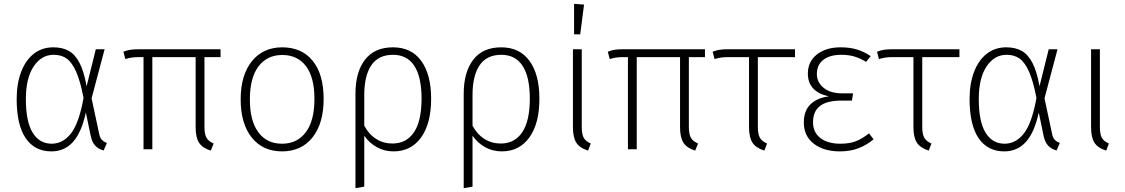

<svg xmlns="http://www.w3.org/2000/svg" viewBox="-20 -779 5873 1002"><path d="M432 -329 480 -522H526L458 -266L497 -83Q501 -61 511 -50Q521 -39 538 -33L521 6Q467 -7 454 -67L428 -192Q406 -89 361.5 -39Q317 11 248 11Q161 11 114 -58Q67 -127 67 -262Q67 -342 90 -403Q113 -464 156 -498Q199 -532 258 -532Q306 -532 339 -513.5Q372 -495 395 -451Q418 -407 432 -329ZM115 -262Q115 -144 150.5 -86.5Q186 -29 250 -29Q308 -29 350 -82Q392 -135 416 -268Q399 -356 377.5 -404.5Q356 -453 328.5 -473Q301 -493 260 -493Q196 -493 155.5 -432Q115 -371 115 -262Z M1047 -481V-118Q1047 -78 1058 -59.5Q1069 -41 1095 -30L1080 7Q1036 -7 1018.5 -34.5Q1001 -62 1001 -115V-481H775V0H729V-481H712Q685 -481 670 -479Q655 -477 634 -471L624 -509Q643 -517 661.5 -519.5Q680 -522 709 -522H1131V-481Z M1669 -263Q1669 -135 1611 -62Q1553 11 1452 11Q1351 11 1293.5 -61.5Q1236 -134 1236 -260Q1236 -387 1294.5 -459.5Q1353 -532 1453 -532Q1555 -532 1612 -461.5Q1669 -391 1669 -263ZM1284 -260Q1284 -149 1328 -89Q1372 -29 1452 -29Q1531 -29 1576 -89Q1621 -149 1621 -263Q1621 -375 1577 -433.5Q1533 -492 1453 -492Q1374 -492 1329 -432.5Q1284 -373 1284 -260Z M2230 -264Q2230 -134 2177.5 -61.5Q2125 11 2034 11Q1986 11 1946.5 -11Q1907 -33 1881 -71V195L1835 203V-290Q1835 -402 1884.5 -467Q1934 -532 2031 -532Q2127 -532 2178.5 -461Q2230 -390 2230 -264ZM2180 -264Q2180 -377 2142.5 -435Q2105 -493 2031 -493Q1955 -493 1918 -438.5Q1881 -384 1881 -283V-123Q1905 -78 1943 -54Q1981 -30 2028 -30Q2101 -30 2140.5 -89Q2180 -148 2180 -264Z M2795 -264Q2795 -134 2742.5 -61.5Q2690 11 2599 11Q2551 11 2511.5 -11Q2472 -33 2446 -71V195L2400 203V-290Q2400 -402 2449.5 -467Q2499 -532 2596 -532Q2692 -532 2743.5 -461Q2795 -390 2795 -264ZM2745 -264Q2745 -377 2707.5 -435Q2670 -493 2596 -493Q2520 -493 2483 -438.5Q2446 -384 2446 -283V-123Q2470 -78 2508 -54Q2546 -30 2593 -30Q2666 -30 2705.5 -89Q2745 -148 2745 -264Z M3016 -118Q3016 -78 3026.5 -59.5Q3037 -41 3063 -30L3049 7Q3005 -7 2987.5 -34.5Q2970 -62 2970 -115V-522H3016ZM3028 -755 3008 -600H2976V-759Z M3575 -481V-118Q3575 -78 3586 -59.5Q3597 -41 3623 -30L3608 7Q3564 -7 3546.5 -34.5Q3529 -62 3529 -115V-481H3303V0H3257V-481H3240Q3213 -481 3198 -479Q3183 -477 3162 -471L3152 -509Q3171 -517 3189.5 -519.5Q3208 -522 3237 -522H3659V-481Z M3935 -481V-118Q3935 -78 3946 -59.5Q3957 -41 3983 -30L3969 7Q3925 -7 3907 -34.5Q3889 -62 3889 -115V-481H3789Q3760 -481 3745.5 -479Q3731 -477 3709 -471L3699 -509Q3719 -517 3737 -519.5Q3755 -522 3784 -522H4129V-481Z M4524 -486 4500 -456Q4471 -474 4440.5 -483.5Q4410 -493 4371 -493Q4310 -493 4276.5 -466.5Q4243 -440 4243 -393Q4243 -349 4278.5 -320.5Q4314 -292 4373 -292H4432L4426 -254H4370Q4296 -254 4259.5 -226Q4223 -198 4223 -141Q4223 -88 4261.5 -58.5Q4300 -29 4365 -29Q4414 -29 4447 -42Q4480 -55 4515 -83L4539 -52Q4503 -22 4460.5 -5.5Q4418 11 4363 11Q4279 11 4227 -29Q4175 -69 4175 -140Q4175 -202 4210.5 -235.5Q4246 -269 4306 -276Q4196 -300 4196 -395Q4196 -458 4243.5 -495Q4291 -532 4367 -532Q4417 -532 4454.5 -520Q4492 -508 4524 -486Z M4793 -481V-118Q4793 -78 4804 -59.5Q4815 -41 4841 -30L4827 7Q4783 -7 4765 -34.5Q4747 -62 4747 -115V-481H4647Q4618 -481 4603.5 -479Q4589 -477 4567 -471L4557 -509Q4577 -517 4595 -519.5Q4613 -522 4642 -522H4987V-481Z M5405 -329 5453 -522H5499L5431 -266L5470 -83Q5474 -61 5484 -50Q5494 -39 5511 -33L5494 6Q5440 -7 5427 -67L5401 -192Q5379 -89 5334.5 -39Q5290 11 5221 11Q5134 11 5087 -58Q5040 -127 5040 -262Q5040 -342 5063 -403Q5086 -464 5129 -498Q5172 -532 5231 -532Q5279 -532 5312 -513.5Q5345 -495 5368 -451Q5391 -407 5405 -329ZM5088 -262Q5088 -144 5123.5 -86.5Q5159 -29 5223 -29Q5281 -29 5323 -82Q5365 -135 5389 -268Q5372 -356 5350.5 -404.5Q5329 -453 5301.5 -473Q5274 -493 5233 -493Q5169 -493 5128.5 -432Q5088 -371 5088 -262Z M5720 -118Q5720 -78 5730.5 -59.5Q5741 -41 5767 -30L5753 7Q5709 -7 5691.5 -34.5Q5674 -62 5674 -115V-522H5720Z"/></svg>

Font: FiraGO ExtraLight
Style: Regular
Weight: 200
Designer: bBox Type
Foundry: bBox Type GmbH
Version: Version 1.001